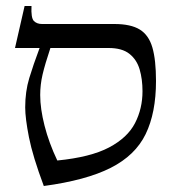

<svg xmlns="http://www.w3.org/2000/svg" viewBox="-20 -605 580 640"><path d="M361 -525Q416 -525 446 -506.5Q476 -488 488 -446.5Q500 -405 500 -335Q500 -229 465.5 -158Q431 -87 349 -45.5Q267 -4 126 15Q89 -84 76.5 -147.5Q64 -211 64 -247Q64 -300 77.5 -344.5Q91 -389 112 -445H30L62 -585H85Q83 -545 93 -535Q103 -525 120 -525ZM171 -70Q282 -81 343.5 -113.5Q405 -146 430 -194.5Q455 -243 455 -301Q455 -341 445.5 -373.5Q436 -406 411.5 -425.5Q387 -445 342 -445H148Q130 -391 122 -357Q114 -323 114 -288Q114 -243 128.5 -186Q143 -129 171 -70Z"/></svg>

Font: Bona Nova SC
Style: Regular
Weight: 400
Designer: Mateusz Machalski
Foundry: Capitalics
Version: Version 4.001; ttfautohint (v1.8.4.7-5d5b)